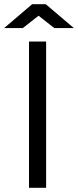

<svg xmlns="http://www.w3.org/2000/svg" viewBox="-47 -899 374 919"><path d="M106.9 -878.9H171.9L306.6 -764.6H212.9L137.7 -823.7L62 -764.6H-27.3ZM91.8 -700.2H173.8V0H91.8Z"/></svg>

Font: Selawik
Style: Regular
Weight: 400
Designer: Aaron Bell
Foundry: Microsoft Corporation
Version: Version 1.01